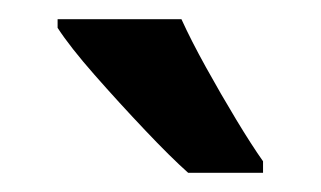

<svg xmlns="http://www.w3.org/2000/svg" viewBox="-20 -786 334 200"><path d="M169 -766Q179 -744 194.5 -716Q210 -688 226 -661.5Q242 -635 254 -618V-606H176Q158 -622 131 -650.5Q104 -679 78.5 -708Q53 -737 40 -757V-766Z"/></svg>

Font: Noto Sans ExtraCondensed SemiBold
Style: Regular
Weight: 600
Width: 2
Designer: Monotype Design Team
Foundry: Monotype Imaging Inc.
Version: Version 2.013; ttfautohint (v1.8.4.7-5d5b)